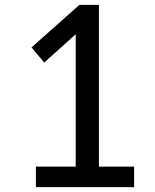

<svg xmlns="http://www.w3.org/2000/svg" viewBox="-20 -761 636 786"><path d="M529 5V-79H385V-741H305L109 -567L161 -505L290 -621C290 -614 290 -610 290 -602V-79H127V5Z"/></svg>

Font: Bithumb Trading Sans
Style: Regular
Weight: 400
Designer: HamHyungwon
Foundry: Bithumb
Version: Version 1.300;FEAKit 1.0